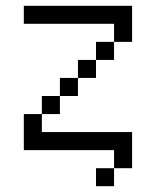

<svg xmlns="http://www.w3.org/2000/svg" viewBox="-20 -520 540 665"><path d="M375 62.5H312.5V125H375ZM375 62.5H437.5Q437.5 62.5 437.5 -62.5H125V-125H62.5Q62.5 -125 62.5 0H375ZM125 -125H187.5V-187.5H125ZM187.5 -187.5H250V-250H187.5ZM250 -250H312.5V-312.5H250ZM312.5 -312.5H375V-375H312.5ZM375 -375H437.5Q437.5 -375 437.5 -500H62.5V-437.5H375Z"/></svg>

Font: BFUnifontExMono
Style: Regular
Weight: 500
Version: Version 15.0.06